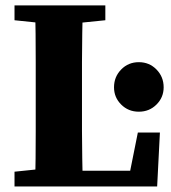

<svg xmlns="http://www.w3.org/2000/svg" viewBox="-20 -677 620 697"><path d="M32.7 0V-53.7L177.8 -68.7H193.5V0ZM106.7 0Q108.7 -51 109.2 -101.6Q109.7 -152.2 109.7 -199.8Q109.7 -247.4 109.7 -289.2V-347Q109.7 -399.5 109.7 -451Q109.7 -502.5 109.2 -554.5Q108.7 -606.5 106.7 -657.3H280.6Q279.6 -606.7 278.6 -555.2Q277.6 -503.7 277.6 -451.7Q277.6 -399.7 277.6 -347V-294.2Q277.6 -250.1 277.6 -201.7Q277.6 -153.3 278.6 -102.4Q279.6 -51.4 280.6 0ZM193.5 0V-57.1H482.8L446.8 -28.1L480.4 -195.8H560.5L550.5 0ZM32.7 -603.5V-657.3H362.4V-603.5L214.4 -588.5H177.8ZM484 -271.5Q445.9 -271.5 419.9 -297.5Q393.9 -323.4 393.9 -360.1Q393.9 -398.1 419.9 -424.7Q445.9 -451.3 484 -451.3Q522.1 -451.3 548.1 -424.7Q574.1 -398.1 574.1 -360.1Q574.1 -323.4 548.1 -297.5Q522.1 -271.5 484 -271.5Z"/></svg>

Font: Source Serif 4 Variable
Style: Regular
Weight: 400
Designer: Frank Grießhammer
Foundry: Adobe
Version: Version 4.005;hotconv 1.1.0;makeotfexe 2.6.0